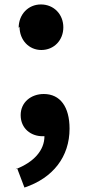

<svg xmlns="http://www.w3.org/2000/svg" viewBox="-20 -573 391 864"><path d="M57 184 90 271C219 228 293 132 293 6C293 -92 251 -150 177 -150C120 -150 73 -113 73 -55C73 6 120 40 171 40H180C180 103 133 157 49 189ZM68 -452C68 -393 110 -348 166 -348C223 -348 265 -392 265 -450C265 -509 222 -553 164 -553C107 -553 64 -508 64 -448Z"/></svg>

Font: GenEiGothic-pro-Regular
Style: Bold
Weight: 700
Designer: Ryoko NISHIZUKA (kana & ideographs); Paul D. Hunt (Latin, Greek & Cyrillic); Wenlong ZHANG (bopomofo); Sandoll Communica
Foundry: Adobe Systems Incorporated; o_tamon
Version: Version 1.000.140830